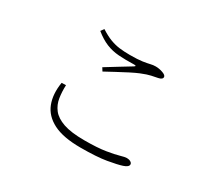

<svg xmlns="http://www.w3.org/2000/svg" viewBox="-132 -924 1264 1149"><g transform="rotate(30 500.0 -350.0)"><path d="M232.9 -286.1 262.7 -287.1Q260.7 -241.2 267.1 -199.7Q273.4 -158.2 298.6 -125.7Q323.7 -93.3 377 -74.7Q430.2 -56.2 522 -56.2Q612.3 -56.2 668 -65.2Q723.6 -74.2 753.4 -83Q783.2 -91.8 796.9 -91.8Q812 -91.8 823 -85.2Q834 -78.6 834 -68.8Q834 -51.3 799.8 -40Q767.6 -29.3 701.7 -18.1Q635.7 -6.8 523.9 -6.8Q404.3 -6.8 335.9 -41.7Q267.6 -76.7 243.4 -139.4Q219.2 -202.1 232.9 -286.1ZM410.6 -466.8 397 -488.8Q438 -514.6 483.4 -542Q528.8 -569.3 558.6 -587.9Q574.7 -598.1 553.7 -598.1Q492.7 -596.2 447 -599.6Q401.4 -603 361.3 -619.4Q321.3 -635.7 277.8 -670.9L293.9 -692.9Q332.5 -668 365 -655.5Q397.5 -643.1 430.2 -638.9Q462.9 -634.8 502 -634.8Q558.1 -634.8 588.6 -639.4Q619.1 -644 636.7 -648.4Q654.3 -652.8 671.9 -652.8Q696.8 -652.8 721.7 -643.8Q746.6 -634.8 746.6 -622.1Q746.6 -605.5 718.8 -600.1Q699.2 -596.2 675.5 -591.3Q651.9 -586.4 610.8 -569.8Q587.9 -560.5 552.5 -542.5Q517.1 -524.4 479.2 -503.9Q441.4 -483.4 410.6 -466.8Z"/></g></svg>

Font: Source Han Serif CN ExtraLight
Style: Regular
Weight: 250
Designer: Ryoko NISHIZUKA  (kana & ideographs); Frank Grießhammer (Latin, Greek & Cyrillic); Wenlong ZHANG  (bopomofo); Sandoll Co
Foundry: Adobe Systems Incorporated
Version: Version 1.001;PS 1.001;hotconv 16.6.54;makeotf.lib2.5.65590